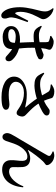

<svg xmlns="http://www.w3.org/2000/svg" viewBox="1060 -1887 880 3040"><g transform="rotate(90 1500.0 -367.0)"><path d="M563 31Q519 31 480 15.5Q441 0 417 -30Q393 -60 393 -102Q393 -152 423 -183.5Q453 -215 502.5 -229.5Q552 -244 609 -244Q692 -244 752 -226.5Q812 -209 852.5 -183.5Q893 -158 916 -133Q933 -117 941.5 -101Q950 -85 950 -67Q950 -42 938 -28Q926 -14 905 -14Q888 -14 873.5 -26Q859 -38 834 -61Q790 -102 745 -127Q700 -152 653 -164Q606 -176 553 -176Q526 -176 500 -168Q474 -160 458 -145.5Q442 -131 442 -110Q442 -82 469.5 -69.5Q497 -57 533 -57Q584 -57 611 -69Q638 -81 648 -103.5Q658 -126 658 -161Q658 -180 656.5 -211Q655 -242 653 -280.5Q651 -319 649.5 -360.5Q648 -402 647 -441Q647 -479 647.5 -521.5Q648 -564 648 -599.5Q648 -635 648 -653Q648 -675 645 -684.5Q642 -694 637 -698Q632 -702 623 -705Q607 -712 588 -715.5Q569 -719 551 -722L548 -737Q567 -751 592.5 -764Q618 -777 638 -777Q672 -777 701.5 -767Q731 -757 749.5 -742.5Q768 -728 768 -713Q768 -701 765 -692.5Q762 -684 758.5 -673.5Q755 -663 751 -645Q748 -626 744 -593Q740 -560 738 -520Q736 -480 736 -439Q736 -363 741 -302Q746 -241 751.5 -194.5Q757 -148 757 -114Q757 -67 736.5 -34.5Q716 -2 673.5 14.5Q631 31 563 31ZM223 53Q205 53 188 40.5Q171 28 156 8Q137 -17 123 -53.5Q109 -90 101.5 -137Q94 -184 94 -241Q94 -288 101.5 -339Q109 -390 119.5 -436Q130 -482 138 -512Q148 -549 154.5 -580.5Q161 -612 161 -646Q161 -680 144.5 -711Q128 -742 109 -765L119 -776Q144 -770 161.5 -763Q179 -756 198 -743Q213 -734 233.5 -713Q254 -692 269 -665.5Q284 -639 284 -612Q284 -591 273 -572Q262 -553 245 -518Q227 -485 209 -441.5Q191 -398 179 -349Q167 -300 167 -250Q167 -227 170 -208.5Q173 -190 178 -180Q183 -169 190 -168Q197 -167 204 -179Q213 -192 226.5 -217Q240 -242 255 -271Q270 -300 284 -327.5Q298 -355 308 -374L330 -365Q323 -344 313.5 -318Q304 -292 295 -265.5Q286 -239 278.5 -216.5Q271 -194 267 -180Q261 -150 258 -132.5Q255 -115 255 -104Q255 -77 264.5 -52Q274 -27 274 -3Q274 53 223 53ZM553 -459Q520 -459 492 -465.5Q464 -472 438.5 -497.5Q413 -523 388 -578L400 -589Q437 -564 471 -553.5Q505 -543 535 -543Q579 -543 616 -548Q653 -553 684 -561Q715 -569 738 -577Q792 -595 815 -606Q838 -617 843 -617Q870 -617 895 -604.5Q920 -592 920 -569Q920 -545 905.5 -535Q891 -525 857 -510Q840 -504 807 -495Q774 -486 731.5 -478Q689 -470 643 -464.5Q597 -459 553 -459Z M1518 49Q1447 49 1387.5 35.5Q1328 22 1284.5 -3Q1241 -28 1217 -65.5Q1193 -103 1193 -150Q1193 -207 1229.5 -252Q1266 -297 1330 -324Q1394 -351 1474 -351Q1540 -351 1591 -342.5Q1642 -334 1671 -327Q1689 -324 1676 -337Q1654 -361 1627.5 -394Q1601 -427 1573.5 -465Q1546 -503 1522 -540Q1507 -564 1491 -592Q1475 -620 1460 -647Q1445 -674 1433 -692Q1420 -712 1391.5 -719.5Q1363 -727 1320 -730L1316 -745Q1340 -761 1368 -774Q1396 -787 1426 -787Q1469 -787 1498.5 -775Q1528 -763 1533 -745Q1545 -704 1554.5 -675Q1564 -646 1576 -620.5Q1588 -595 1603 -566Q1629 -519 1662 -478Q1695 -437 1729 -403.5Q1763 -370 1792 -342Q1810 -325 1817 -312Q1824 -299 1825 -281Q1825 -264 1819 -242.5Q1813 -221 1801 -205.5Q1789 -190 1770 -190Q1747 -190 1729.5 -202.5Q1712 -215 1687 -231Q1662 -248 1627.5 -265Q1593 -282 1549 -294Q1505 -306 1449 -306Q1397 -306 1357.5 -289Q1318 -272 1296.5 -242.5Q1275 -213 1275 -175Q1275 -128 1326.5 -96.5Q1378 -65 1483 -65Q1518 -65 1544.5 -67.5Q1571 -70 1592.5 -73Q1614 -76 1634 -76Q1667 -76 1692.5 -63Q1718 -50 1718 -18Q1718 11 1673.5 30Q1629 49 1518 49ZM1337 -472Q1273 -472 1236.5 -486.5Q1200 -501 1176.5 -533.5Q1153 -566 1131 -617L1145 -628Q1178 -602 1204 -587Q1230 -572 1257.5 -567Q1285 -562 1319 -562Q1349 -562 1388 -568.5Q1427 -575 1468 -586.5Q1509 -598 1543 -610Q1605 -634 1640 -656Q1675 -678 1694 -693.5Q1713 -709 1725 -712Q1743 -715 1765 -711.5Q1787 -708 1799 -694Q1810 -681 1808.5 -662.5Q1807 -644 1793 -631Q1777 -615 1745.5 -596.5Q1714 -578 1673.5 -559.5Q1633 -541 1591 -526Q1558 -514 1513.5 -501.5Q1469 -489 1423 -481Q1377 -473 1337 -472Z M2665 39Q2593 39 2555 2.5Q2517 -34 2516 -96Q2515 -148 2521 -192Q2527 -236 2527 -284Q2527 -315 2512.5 -337.5Q2498 -360 2458 -360Q2417 -360 2381.5 -334.5Q2346 -309 2317.5 -269.5Q2289 -230 2271 -189Q2252 -146 2238.5 -102Q2225 -58 2212 -23Q2204 -1 2189 16.5Q2174 34 2146 34Q2127 34 2114 23Q2101 12 2094 -5.5Q2087 -23 2087 -40Q2087 -66 2103 -99.5Q2119 -133 2143.5 -173Q2168 -213 2196 -260Q2216 -294 2244 -342Q2272 -390 2303 -442Q2334 -494 2362.5 -543Q2391 -592 2412.5 -629.5Q2434 -667 2443 -684Q2450 -699 2448.5 -710Q2447 -721 2438 -728Q2427 -738 2409.5 -747Q2392 -756 2378 -761L2380 -776Q2398 -782 2422.5 -785Q2447 -788 2463 -785Q2503 -780 2532.5 -760Q2562 -740 2578.5 -715.5Q2595 -691 2595 -671Q2595 -654 2575.5 -641.5Q2556 -629 2535 -608Q2516 -588 2491.5 -559.5Q2467 -531 2442 -498Q2417 -465 2394.5 -432.5Q2372 -400 2356 -375Q2354 -370 2355.5 -368.5Q2357 -367 2362 -370Q2398 -389 2430.5 -397Q2463 -405 2487 -405Q2551 -405 2585.5 -374Q2620 -343 2625 -285Q2628 -250 2627 -214.5Q2626 -179 2626 -138Q2626 -100 2645 -85.5Q2664 -71 2694 -71Q2733 -71 2769.5 -91Q2806 -111 2836.5 -144Q2867 -177 2891 -216.5Q2915 -256 2930 -297L2946 -293Q2938 -205 2912.5 -142Q2887 -79 2849 -39Q2811 1 2764 20Q2717 39 2665 39Z"/></g></svg>

Font: Noto Serif TC
Style: Bold
Weight: 700
Designer: Ryoko NISHIZUKA 西塚涼子 (kana & ideographs); Frank Grießhammer (Latin, Greek & Cyrillic); Wenlong ZHANG 张文龙 (bopomofo); San
Foundry: Adobe
Version: Version 2.002-H1;hotconv 1.1.0;makeotfexe 2.6.0